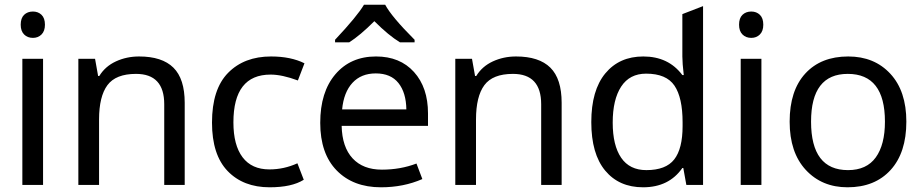

<svg xmlns="http://www.w3.org/2000/svg" viewBox="-20 -786 3916 816"><path d="M120 -737Q142 -737 156.5 -723Q171 -709 171 -681Q171 -654 156.5 -639.5Q142 -625 120 -625Q97 -625 82.5 -639.5Q68 -654 68 -681Q68 -709 82.5 -723Q97 -737 120 -737ZM163 -536V0H75V-536Z M571 -546Q669 -546 717 -498.5Q765 -451 765 -349V0H678V-343Q678 -472 558 -472Q472 -472 436.5 -424Q401 -376 401 -278V0H313V-536H384L397 -463H402Q427 -504 472.5 -525Q518 -546 571 -546Z M1126 10Q1014 10 947.5 -59Q881 -128 881 -265Q881 -407 949.5 -476.5Q1018 -546 1132 -546Q1216 -546 1274 -517L1246 -444Q1179 -469 1130 -469Q972 -469 972 -266Q972 -169 1011 -117.5Q1050 -66 1125 -66Q1187 -66 1244 -92L1271 -22Q1220 10 1126 10Z M1617 -766Q1644 -715 1742 -617V-606H1680Q1632 -635 1571 -696Q1510 -635 1464 -606H1404V-617Q1498 -717 1527 -766ZM1578 -546Q1680 -546 1739.5 -480Q1799 -414 1799 -304V-251H1432Q1434 -161 1478.5 -113Q1523 -65 1603 -65Q1682 -65 1750 -91L1775 -25Q1695 10 1599 10Q1481 10 1411 -61.5Q1341 -133 1341 -264Q1341 -395 1405.5 -470.5Q1470 -546 1578 -546ZM1577 -474Q1515 -474 1478 -434Q1441 -394 1434 -321H1707Q1706 -392 1673.5 -433Q1641 -474 1577 -474Z M2173 -546Q2271 -546 2319 -498.5Q2367 -451 2367 -349V0H2280V-343Q2280 -472 2160 -472Q2074 -472 2038.5 -424Q2003 -376 2003 -278V0H1915V-536H1986L1999 -463H2004Q2029 -504 2074.5 -525Q2120 -546 2173 -546Z M2713 10Q2611 10 2552 -61Q2493 -132 2493 -267Q2493 -402 2552.5 -474Q2612 -546 2714 -546Q2821 -546 2880 -467H2886Q2880 -518 2880 -546V-726L2968 -760V0H2897L2884 -72H2880Q2823 10 2713 10ZM2727 -63Q2810 -63 2845.5 -108.5Q2881 -154 2881 -250V-266Q2881 -371 2846.5 -422Q2812 -473 2726 -473Q2656 -473 2620 -418Q2584 -363 2584 -265Q2584 -168 2620 -115.5Q2656 -63 2727 -63Z M3173 -737Q3195 -737 3209.5 -723Q3224 -709 3224 -681Q3224 -654 3209.5 -639.5Q3195 -625 3173 -625Q3150 -625 3135.5 -639.5Q3121 -654 3121 -681Q3121 -709 3135.5 -723Q3150 -737 3173 -737ZM3216 -536V0H3128V-536Z M3832 -269Q3832 -137 3765 -63.5Q3698 10 3582 10Q3473 10 3404.5 -64Q3336 -138 3336 -269Q3336 -401 3402.5 -473.5Q3469 -546 3585 -546Q3696 -546 3764 -472.5Q3832 -399 3832 -269ZM3427 -269Q3427 -63 3584 -63Q3663 -63 3702 -117Q3741 -171 3741 -269Q3741 -472 3583 -472Q3427 -472 3427 -269Z"/></svg>

Font: Advent Sans Logo
Style: Regular
Weight: 400
Designer: Types & Symbols
Foundry: Types & Symbols
Version: Version 1.002